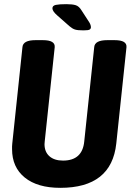

<svg xmlns="http://www.w3.org/2000/svg" viewBox="-20 -895 630 923"><path d="M270 8Q160 8 99 -41.5Q38 -91 38 -178Q38 -185 38 -191.5Q38 -198 39 -205L88 -669Q91 -702 151 -702H186Q246 -702 243 -668L195 -215Q195 -212 194.5 -208.5Q194 -205 194 -202Q194 -165 217.5 -144Q241 -123 283 -123Q376 -123 385 -215L433 -669Q436 -702 496 -702H531Q591 -702 588 -668L539 -205Q516 8 270 8ZM381 -749Q353 -749 340.5 -753Q328 -757 314 -769L255 -821Q232 -841 232 -855Q232 -868 248.5 -871.5Q265 -875 299 -875Q328 -875 344 -870Q360 -865 372 -845L409 -788Q417 -775 417 -764Q417 -757 411 -753Q405 -749 381 -749Z"/></svg>

Font: Asap Condensed
Style: Bold Italic
Weight: 700
Width: 3
Italic angle: -6°
Designer: Pablo Cosgaya
Foundry: Omnibus-Type
Version: Version 3.001; ttfautohint (v1.8.4.7-5d5b)